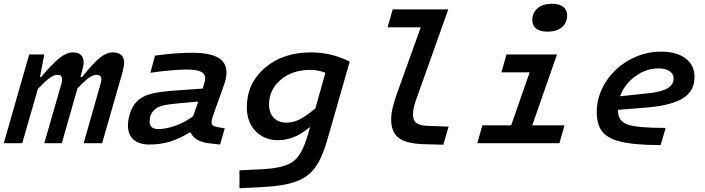

<svg xmlns="http://www.w3.org/2000/svg" viewBox="-40 -760 3744 1019"><path d="M115 -471H195L172 -352H179Q239 -423 276.5 -452.5Q314 -482 347 -482Q375 -482 389.5 -468.5Q404 -455 404 -429Q404 -421 402 -410Q400 -399 396 -384L387 -352H396Q454 -424 489.5 -453Q525 -482 559 -482Q588 -482 603.5 -468Q619 -454 619 -428Q619 -420 617.5 -411Q616 -402 610 -376L502 0H404L492 -309Q495 -320 496.5 -326.5Q498 -333 498 -339Q498 -351 491.5 -357Q485 -363 472 -363Q454 -363 430.5 -346Q407 -329 371 -291L288 0H195L284 -309Q287 -317 288 -324.5Q289 -332 289 -340Q289 -352 283 -357.5Q277 -363 265 -363Q246 -363 222.5 -345.5Q199 -328 161 -288L78 0H-20Z M1149 -310 1092 -150Q1087 -137 1085 -127.5Q1083 -118 1083 -111Q1083 -100 1090.5 -94Q1098 -88 1117 -85L1153 -79L1128 7L1082 2Q1037 -2 1010 -16.5Q983 -31 972 -57H966Q911 -23 861 -8Q811 7 752 7Q698 7 668.5 -19.5Q639 -46 639 -93Q639 -129 652 -164.5Q665 -200 687 -222Q714 -249 760 -261.5Q806 -274 897 -280L1036 -290Q1046 -322 1047.5 -330Q1049 -338 1049 -345Q1049 -369 1025 -380Q1001 -391 947 -391Q917 -391 867 -386.5Q817 -382 758 -374L783 -465Q842 -473 890 -476.5Q938 -480 978 -480Q1072 -480 1117 -454.5Q1162 -429 1162 -376Q1162 -361 1159 -344.5Q1156 -328 1149 -310ZM754 -114Q754 -95 765.5 -85Q777 -75 800 -75Q842 -75 892 -93Q942 -111 985 -143L1012 -221L912 -212Q853 -207 823.5 -199.5Q794 -192 779 -177Q766 -164 760 -148.5Q754 -133 754 -114Z M1593 -42 1606 -87Q1562 -50 1521 -33Q1480 -16 1435 -16Q1363 -16 1316.5 -64Q1270 -112 1270 -191Q1270 -317 1365.5 -399.5Q1461 -482 1611 -482Q1664 -482 1715 -470Q1766 -458 1816 -433L1701 -31Q1677 54 1650.5 101.5Q1624 149 1585 176Q1549 201 1494.5 214.5Q1440 228 1352 233L1231 239V144L1353 138Q1469 132 1516 97Q1563 62 1593 -42ZM1608 -389Q1510 -389 1449 -336Q1388 -283 1388 -206Q1388 -161 1413 -135Q1438 -109 1481 -109Q1516 -109 1550.5 -126.5Q1585 -144 1634 -185L1687 -374Q1669 -381 1649 -385Q1629 -389 1608 -389Z M2036 -127Q2036 -154 2043.5 -187Q2051 -220 2067 -264L2193 -615H2017L2044 -710H2339L2175 -249Q2162 -214 2157 -193.5Q2152 -173 2152 -152Q2152 -121 2169.5 -107.5Q2187 -94 2229 -92L2341 -88L2313 8L2201 5Q2112 1 2074 -29.5Q2036 -60 2036 -127Z M2970 -678Q2970 -639 2942 -615.5Q2914 -592 2866 -592Q2827 -592 2806 -608Q2785 -624 2785 -654Q2785 -692 2813 -716Q2841 -740 2889 -740Q2928 -740 2949 -724Q2970 -708 2970 -678ZM2493 0 2520 -95H2673L2771 -376H2621L2648 -471H2916L2785 -95H2956L2929 0Z M3493 -81 3466 10Q3392 10 3338.5 5Q3285 0 3247 -10Q3183 -27 3155 -63Q3127 -99 3127 -169Q3127 -229 3155 -288.5Q3183 -348 3233 -394Q3282 -438 3342 -462Q3402 -486 3467 -486Q3551 -486 3598.5 -450Q3646 -414 3646 -352Q3646 -278 3587 -240Q3528 -202 3401 -190L3240 -177Q3240 -175 3240 -174.5Q3240 -174 3240 -172Q3240 -117 3291 -99Q3342 -81 3493 -81ZM3535 -343Q3535 -368 3513.5 -382.5Q3492 -397 3456 -397Q3389 -397 3331.5 -355Q3274 -313 3251 -249L3400 -265Q3469 -272 3502 -291Q3535 -310 3535 -343Z"/></svg>

Font: Intel One Mono Medium
Style: Italic
Weight: 500
Italic angle: -16°
Monospace: yes
Designer: Fred Shallcrass
Foundry: Frere-Jones Type LLC
Version: Version 1.400;hotconv 1.1.0;makeotfexe 2.6.0;FJTRelease1.4